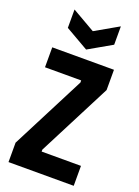

<svg xmlns="http://www.w3.org/2000/svg" viewBox="-166 -962 747 1032"><g transform="rotate(20 208.0 -446.0)"><path d="M21 0V-111L238 -534V-546H31V-660H384V-544L169 -125V-114H394V0ZM74 -892 206 -816 339 -892V-787L206 -711L74 -787Z"/></g></svg>

Font: Bricolage Grotesque Condensed
Style: Bold
Weight: 700
Width: 3
Designer: Mathieu Triay
Foundry: Atelier Triay
Version: Version 1.001;gftools[0.9.33.dev8+g029e19f]